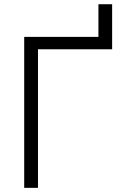

<svg xmlns="http://www.w3.org/2000/svg" viewBox="-20 -905 613 925"><path d="M454.2 -727.3V-884.6H520.2V-667.6H163V0H96.6V-727.3Z"/></svg>

Font: DeltaSans Light
Style: Regular
Weight: 300
Designer: Rasmus Andersson
Foundry: rsms
Version: Version 3.012